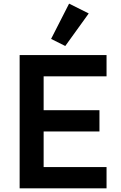

<svg xmlns="http://www.w3.org/2000/svg" viewBox="-20 -1036 667 1056"><path d="M468 -962 339 -783 261 -822 360 -1016ZM566 -117V0H88V-733H566V-616H220V-430H527V-313H220V-117Z"/></svg>

Font: IBM Plex Sans JP SemiBold
Style: Regular
Weight: 600
Designer: Mike Abbink; Paul van der Laan; Pieter van Rosmalen; Wujin Sim; Yejin Wi; Jinhee Kim; Boomi Park; Yona Kim; Kichan Ma
Foundry: Sandoll Inc.
Version: Version 1.001